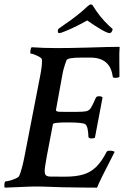

<svg xmlns="http://www.w3.org/2000/svg" viewBox="-28 -865 579 888"><path d="M-5.9 2.9Q-7.8 1 -7.8 -5.9Q-7.8 -26.4 -1 -26.4Q5.9 -26.4 19.5 -30.3Q33.2 -34.2 45.9 -40Q58.6 -45.9 60.5 -50.8Q73.2 -80.1 84 -134.8L156.2 -505.9Q168 -563.5 166 -588.9Q166 -594.7 155.3 -601.1Q144.5 -607.4 132.3 -612.3Q120.1 -617.2 113.3 -617.2Q112.3 -617.2 112.3 -621.1Q112.3 -640.6 118.2 -646.5Q146.5 -644.5 175.3 -643.6Q204.1 -642.6 234.4 -642.6Q254.9 -642.6 294.4 -643.1Q334 -643.6 379.9 -645Q425.8 -646.5 465.3 -647.5Q504.9 -648.4 525.4 -648.4Q524.4 -639.6 523.9 -618.2Q523.4 -596.7 523.9 -573.2Q524.4 -549.8 524.4 -531.2Q524.4 -512.7 524.4 -509.8Q519.5 -504.9 504.9 -504.9Q493.2 -504.9 493.2 -511.7Q481.4 -598.6 390.6 -598.6H346.7Q283.2 -598.6 279.3 -585.9Q271.5 -564.5 266.6 -546.9Q261.7 -529.3 259.8 -515.6L230.5 -354.5Q233.4 -348.6 246.1 -348.1Q258.8 -347.7 267.6 -347.7H328.1Q357.4 -347.7 371.1 -350.6Q384.8 -353.5 393.1 -367.2Q401.4 -380.9 415 -412.1Q418 -419.9 429.7 -419.9Q442.4 -419.9 446.3 -414.1L411.1 -228.5Q407.2 -224.6 393.6 -224.6Q382.8 -224.6 380.9 -232.4Q379.9 -278.3 367.2 -290Q357.4 -298.8 283.2 -298.8Q218.8 -298.8 216.8 -291L188.5 -142.6Q184.6 -121.1 180.7 -96.2Q176.8 -71.3 180.7 -59.6Q184.6 -48.8 204.6 -48.3Q224.6 -47.9 272.5 -47.9Q323.2 -47.9 357.4 -58.1Q391.6 -68.4 417 -93.3Q442.4 -118.2 464.8 -162.1Q467.8 -168 478.5 -168Q498 -168 502 -162.1Q429.7 -22.5 420.9 2.9Q395.5 2.9 355 2.4Q314.5 2 259.8 1Q205.1 -1 168.5 -2Q131.8 -2.9 112.3 -2ZM247.1 -711.9Q235.4 -711.9 241.2 -730.5Q242.2 -731.4 249 -736.3Q255.9 -741.2 269.5 -751Q298.8 -770.5 323.2 -790Q339.8 -802.7 353 -814Q366.2 -825.2 377 -835.9Q387.7 -844.7 390.6 -844.7Q399.4 -844.7 403.3 -835.9Q405.3 -832 416 -816.4Q426.8 -800.8 434.6 -791Q457 -763.7 474.1 -748Q491.2 -732.4 493.2 -730.5Q489.3 -711.9 478.5 -711.9Q460 -711.9 375 -770.5Q355.5 -758.8 327.6 -745.1Q299.8 -731.4 276.4 -721.7Q252.9 -711.9 247.1 -711.9Z"/></svg>

Font: Crimson Text SemiBold
Style: Italic
Weight: 600
Italic angle: -11°
Designer: Sebastian Kosch
Foundry: Sebastian Kosch
Version: Version 1.100; ttfautohint (v1.8.4)